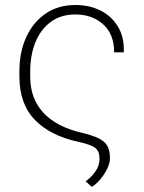

<svg xmlns="http://www.w3.org/2000/svg" viewBox="-20 -558 572 763"><path d="M344.7 184.6 320.3 162.6Q341.3 147.9 358.4 124.5Q375.5 101.1 375.5 72.8Q375.5 43 358.4 29.8Q341.3 16.6 292.5 5.9Q180.2 -18.1 118.7 -81.5Q57.1 -145 57.1 -253.9V-274.4Q57.1 -351.6 84.5 -410.9Q111.8 -470.2 161.6 -504.2Q211.4 -538.1 279.8 -538.1Q335.4 -538.1 379.4 -516.1Q423.3 -494.1 448.5 -452.6Q473.6 -411.1 472.2 -353L471.2 -350.1H433.6Q433.6 -421.9 390.1 -461.2Q346.7 -500.5 279.8 -500.5Q221.7 -500.5 181.6 -470.9Q141.6 -441.4 120.8 -390.1Q100.1 -338.9 100.1 -274.4V-253.9Q100.1 -194.3 124 -149.9Q147.9 -105.5 193.4 -75.7Q238.8 -45.9 303.7 -30.8Q346.7 -20.5 371.6 -8.5Q396.5 3.4 406.7 22Q417 40.5 417 70.3Q417 90.8 405.3 114Q393.6 137.2 377 156.5Q360.4 175.8 344.7 184.6Z"/></svg>

Font: Roboto Slab ExtraLight
Style: Regular
Weight: 250
Designer: Google
Version: Version 2.000; ttfautohint (v1.8.1.43-b0c9)